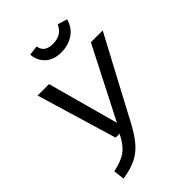

<svg xmlns="http://www.w3.org/2000/svg" viewBox="-263 -1008 1126 1126"><g transform="rotate(-45 300.0 -444.5)"><path d="M331 -184Q295 -117 260 -78Q225 -39 181 -18.5Q137 2 72 12L64 -57Q135 -71 173 -99.5Q211 -128 242 -191H209L60 -689H155L276 -247L502 -689H600ZM199 -889 259 -897Q265 -866 284.5 -852.5Q304 -839 339 -839Q412 -839 439 -901L498 -883Q485 -829 441 -799Q397 -769 337 -769Q277 -769 240.5 -801.5Q204 -834 199 -889Z"/></g></svg>

Font: FiraGO
Style: Italic
Weight: 400
Italic angle: -8°
Designer: bBox Type GmbH
Foundry: bBox Type GmbH
Version: Version 1.001